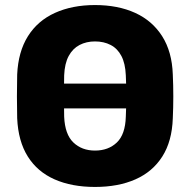

<svg xmlns="http://www.w3.org/2000/svg" viewBox="-20 -730 752 760"><path d="M139 -301Q128 -301 121 -308.5Q114 -316 114 -326V-374Q114 -385 121 -392Q128 -399 139 -399H572Q583 -399 590.5 -392Q598 -385 598 -374V-326Q598 -316 590.5 -308.5Q583 -301 572 -301ZM356 10Q264 10 196 -20Q128 -50 90 -110.5Q52 -171 48 -262Q47 -305 47 -348.5Q47 -392 48 -435Q52 -525 90.5 -586.5Q129 -648 197.5 -679Q266 -710 356 -710Q447 -710 515 -679Q583 -648 622 -586.5Q661 -525 664 -435Q666 -392 666 -348.5Q666 -305 664 -262Q661 -171 622.5 -110.5Q584 -50 516 -20Q448 10 356 10ZM356 -134Q409 -134 442.5 -166Q476 -198 478 -268Q480 -312 480 -351Q480 -390 478 -432Q476 -479 460.5 -508.5Q445 -538 418 -552Q391 -566 356 -566Q322 -566 295 -552Q268 -538 252 -508.5Q236 -479 234 -432Q233 -390 233 -351Q233 -312 234 -268Q237 -198 270.5 -166Q304 -134 356 -134Z"/></svg>

Font: DVN-Rubik
Style: Bold
Weight: 700
Designer: Hubert and Fischer
Foundry: Hubert & Fischer
Version: Version 2.102